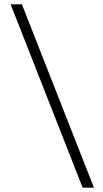

<svg xmlns="http://www.w3.org/2000/svg" viewBox="-20 -760 476 885"><path d="M361 105 29 -740H81L413 105Z"/></svg>

Font: BioRhyme Light
Style: Regular
Weight: 300
Designer: Aoife Mooney
Foundry: Aoife Mooney Type
Version: Version 1.600;gftools[0.9.33]